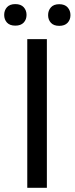

<svg xmlns="http://www.w3.org/2000/svg" viewBox="-41 -898 357 918"><path d="M0 0ZM183.1 0H89.4V-710.9H183.1ZM-21 -826.7Q-21 -848.6 -7.6 -863.5Q5.9 -878.4 32.2 -878.4Q58.6 -878.4 72.3 -863.5Q85.9 -848.6 85.9 -826.7Q85.9 -804.7 72.3 -790Q58.6 -775.4 32.2 -775.4Q5.9 -775.4 -7.6 -790Q-21 -804.7 -21 -826.7ZM189 -825.7Q189 -847.7 202.4 -862.8Q215.8 -877.9 242.2 -877.9Q268.6 -877.9 282.2 -862.8Q295.9 -847.7 295.9 -825.7Q295.9 -803.7 282.2 -789.1Q268.6 -774.4 242.2 -774.4Q215.8 -774.4 202.4 -789.1Q189 -803.7 189 -825.7Z"/></svg>

Font: Roboto
Style: Regular
Weight: 400
Designer: Google
Version: Version 2.134; 2016; ttfautohint (v1.6)